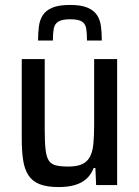

<svg xmlns="http://www.w3.org/2000/svg" viewBox="-20 -749 564 777"><path d="M217 8Q169 8 139.5 -4Q110 -16 94.5 -40.5Q79 -65 73.5 -101.5Q68 -138 68 -188V-510H161V-223Q161 -173 164.5 -143Q168 -113 178 -98.5Q188 -84 207 -79.5Q226 -75 257 -75Q292 -75 313 -85Q334 -95 344.5 -115.5Q355 -136 358 -168Q361 -200 361 -246V-510H454V0H369L366 -69H359Q349 -43 330.5 -26Q312 -9 284 -0.5Q256 8 217 8ZM264 -729Q308 -729 334 -718Q360 -707 372.5 -688Q385 -669 388.5 -643Q392 -617 392 -585H332Q332 -614 329 -633Q326 -652 312 -661.5Q298 -671 264 -671Q231 -671 216 -661.5Q201 -652 197.5 -633Q194 -614 194 -585H134Q134 -616 137.5 -642.5Q141 -669 153.5 -688Q166 -707 192 -718Q218 -729 264 -729Z"/></svg>

Font: Saira SemiCondensed Medium
Style: Regular
Weight: 500
Width: 4
Designer: Hector Gatti with collaboration of the Omnibus-Type team
Foundry: Omnibus-Type
Version: Version 1.101